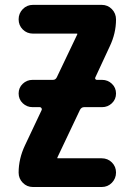

<svg xmlns="http://www.w3.org/2000/svg" viewBox="-20 -750 540 770"><path d="M419.9 -563.5 362.3 -439.5Q360.4 -436.5 362.3 -433.1Q364.3 -429.7 368.2 -429.7H389.6Q412.1 -429.7 428.7 -414.1Q445.3 -398.4 445.3 -375Q445.3 -351.6 428.7 -335.9Q412.1 -320.3 389.6 -320.3H317.4Q306.6 -320.3 300.8 -309.6L210 -118.2V-116.2Q210 -115.2 210.9 -115.2H387.7Q412.1 -115.2 428.7 -98.6Q445.3 -82 445.3 -58.1Q445.3 -34.2 428.7 -17.1Q412.1 0 387.7 0H112.3Q87.9 0 71.3 -17.1Q54.7 -34.2 54.7 -57.6Q54.7 -113.3 80.1 -167L147.5 -309.6Q148.4 -313.5 146 -316.9Q143.6 -320.3 139.6 -320.3H110.4Q87.9 -320.3 71.3 -335.9Q54.7 -351.6 54.7 -375Q54.7 -398.4 71.3 -414.1Q87.9 -429.7 110.4 -429.7H192.4Q203.1 -429.7 208 -440.4L290 -612.3V-614.3Q290 -615.2 289.1 -615.2H112.3Q87.9 -615.2 71.3 -631.8Q54.7 -648.4 54.7 -672.4Q54.7 -696.3 71.3 -713.4Q87.9 -730.5 112.3 -730.5H387.7Q412.1 -730.5 428.7 -713.4Q445.3 -696.3 445.3 -671.9Q445.3 -616.2 419.9 -563.5Z"/></svg>

Font: Rounded-X Mgen+ 1m bold
Style: Bold
Weight: 700
Designer: [Source Han Sans]
Ryoko NISHIZUKA  (kana & ideographs); Paul D. Hunt (Latin, Greek & Cyrillic); Wenlong ZHANG  (bopomofo
Version: Version 1.059.20150602